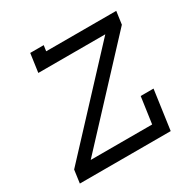

<svg xmlns="http://www.w3.org/2000/svg" viewBox="-167 -879 996 1023"><g transform="rotate(-30 331.5 -367.5)"><path d="M628 -242H549L526 -80H148L652 -621L663 -700H232L237 -735H154L138 -621H550L46 -80L35 0H594Z"/></g></svg>

Font: Josefin Slab Thin
Style: Bold Italic
Weight: 700
Italic angle: -12°
Version: Version 2.000